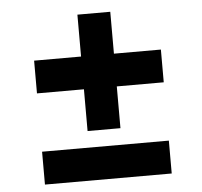

<svg xmlns="http://www.w3.org/2000/svg" viewBox="-50 -723 814 774"><g transform="rotate(-5 357.5 -335.5)"><path d="M291 -200V-369H101V-501.5H291V-671H424V-501.5H614V-369H424V-200ZM101 0V-133H614V0Z"/></g></svg>

Font: Spartan Thin
Style: Bold
Weight: 700
Version: Version 1.004